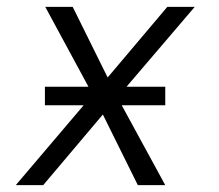

<svg xmlns="http://www.w3.org/2000/svg" viewBox="-20 -540 640 560"><path d="M26 0 224 -233H111V-287H238L112 -520H192L294 -314L468 -520H548L349 -287H462V-233H335L462 0H382L280 -206L106 0Z"/></svg>

Font: Iosevka Light Extended Oblique
Style: Regular
Weight: 300
Width: 7
Italic angle: -9°
Monospace: yes
Designer: Belleve Invis
Foundry: Belleve Invis
Version: Version 32.5.0; ttfautohint (v1.8.4)